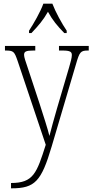

<svg xmlns="http://www.w3.org/2000/svg" viewBox="-20 -786 503 1045"><path d="M138 -619V-606H151C189 -646 215 -676 241 -722C266 -676 291 -646 330 -606H343V-619C317 -657 282 -721 265 -766H216C200 -721 163 -657 138 -619ZM40 210V239H43C170 239 205 201 261 12L394 -438C413 -504 419 -511 459 -511H463V-536H301V-511H320C364 -511 371 -503 371 -486C371 -471 364 -447 356 -419L290 -195C273 -134 258 -84 249 -46C240 -84 218 -151 195 -223L132 -414C119 -452 111 -475 111 -487C111 -505 120 -511 163 -511H172V-536H7V-511H9C54 -511 58 -506 76 -454L229 2C180 156 162 210 40 210Z"/></svg>

Font: Noto Serif Thai Condensed ExtraLight
Style: Regular
Weight: 200
Width: 3
Designer: Monotype Design Team
Foundry: Monotype Imaging Inc.
Version: Version 2.002